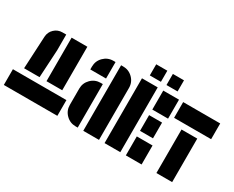

<svg xmlns="http://www.w3.org/2000/svg" viewBox="-116 -1338 2190 1796"><g transform="rotate(30 979.0 -440.0)"><path d="M10 0V-170H588V0ZM508 -700V-230H338V-700ZM280 -530 263 -230H96L114 -582Q117 -632 153 -666Q189 -700 239 -700H280Z M638 -561Q638 -622 681 -665Q724 -708 785 -708H808V-530H638ZM638 -323Q638 -384 681 -427Q724 -470 785 -470H808V0H785Q724 0 681 -43Q638 -86 638 -147ZM891 -708Q952 -708 995 -665Q1038 -622 1038 -561V0H868V-708Z M1098 0V-700H1268V0ZM1328 -495V-700H1498V-495ZM1328 0V-205H1498V0ZM1468 -435V-265H1328V-435ZM1148 -760V-880H1268V-760ZM1448 -880V-760H1328V-880Z M1658 0V-470H1828V0ZM1543 -530V-700H1943V-530Z"/></g></svg>

Font: Promplate
Style: Bold
Weight: 400
Designer: Evgeny Tarasenko
Foundry: Evgeny Tarasenko
Version: Version 1.000